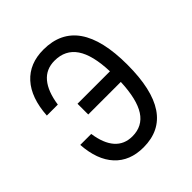

<svg xmlns="http://www.w3.org/2000/svg" viewBox="-219 -969 1138 1138"><g transform="rotate(-45 350.0 -400.0)"><path d="M334 15Q220 15 154 -56.5Q88 -128 79 -261H171Q184 -171 225 -124.5Q266 -78 334 -78Q419 -78 463 -146Q507 -214 513 -355H240V-445H512Q507 -586 460.5 -654Q414 -722 324 -722Q253 -722 210.5 -671.5Q168 -621 154 -524H62Q71 -665 139 -740Q207 -815 324 -815Q613 -815 613 -400Q613 15 334 15Z"/></g></svg>

Font: Martian Mono Light
Style: Regular
Weight: 300
Monospace: yes
Designer: Roman Shamin
Foundry: Evil Martians
Version: Version 1.000; ttfautohint (v1.8.4.7-5d5b)